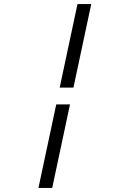

<svg xmlns="http://www.w3.org/2000/svg" viewBox="-20 -720 640 949"><path d="M275 -287 363 -700H431L343 -287ZM170 209 258 -204H326L238 209Z"/></svg>

Font: Red Hat Mono
Style: Italic
Weight: 300
Italic angle: -12°
Monospace: yes
Designer: Pentagram, MCKL
Foundry: Pentagram, MCKL
Version: Version 1.023